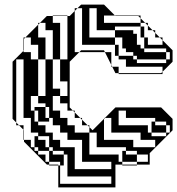

<svg xmlns="http://www.w3.org/2000/svg" viewBox="-20 -720 775 840"><path d="M435 -652V-620H595V-640L585 -650H485L483 -652ZM211 -620H243V-650H211ZM611 -604V-588H627V-608L615 -620H595V-604ZM691 -524V-544L679 -556H659V-576L647 -588H611V-556H627V-524ZM723 -460V-492H707V-508H611V-556H595V-604H483V-588H563V-572H579V-524H595V-508H611V-492H707V-460ZM499 -492H483V-524H339V-684H319L335 -700H435L483 -652H595V-640L615 -620H627V-608L647 -588H659V-576L679 -556H691V-544L735 -500V-450L691 -406V-396H499V-400H485L471 -428H467V-436L439 -492H327L335 -500H435L439 -492H467V-436L471 -428H499V-400H685L691 -406V-428H531V-460H499V-476H483V-492H499V-476H563V-460H579V-444H707V-460H579V-476H563V-492H531V-508H515V-556H483V-588H403V-684H371V-556H483V-524H499ZM85 -150V-140H115V-204H83V-460H51V-184L63 -172H83V-152ZM707 -124V-140H643V-172H707V-140H723V-172H707V-188H659V-204H531V-236H499V-172H627V-140H643V-124ZM643 -188H659V-172H643ZM243 -300H211V-236H243V-204H275V-172H307V-140H371V-164L363 -172H339V-196L331 -204H307V-228L299 -236H275V-268H243ZM131 -124H147V-108H131ZM195 -60H211V-44H195ZM515 -60H531V-44H515ZM211 -460V-588H179V-620H155L185 -650H211V-652H275V-650H243V-460H275V-650H285L307 -672V-684H319L307 -672V-492H327L285 -450V-250L299 -236H307V-228L331 -204H339V-196L363 -172H371V-164L385 -150L435 -200V-204H439L435 -200V-108H563V-76H659V-108H595V-140H467V-204H439L485 -250H685L735 -200V-150L635 -50V0H579V4H515V0H579V-12H515V-44H579V-12H627V-44H579V-60H531V-76H403V-140H371V-44H499V-12H515V0H485V100H235V4H195V0H185L85 -100V-108H83V-152L63 -172H51V-184L35 -200V-450L83 -498V-556H91L85 -550V-524H115V-556H91L147 -612V-620H155L147 -612V-556H179V-460ZM147 -300H115V-236H131V-188H147V-172H179V-140H211V-108H243V-76H307V20H467V-12H339V-108H275V-140H243V-172H211V-204H195V-252H179V-268H147ZM259 4H243V-12H195V-44H259V-12H275V-44H259V-60H211V-76H195V-124H147V-140H85V-108H115V-76H131V-60H147V-44H179V-12H195V0H235V4H243V84H467V52H275V-12H259ZM243 -300H275V-364H243V-460H211V-332H243ZM147 -300H179V-460H147V-524H85V-500L83 -498V-492H115V-460H147ZM195 -188H147V-236H131V-252H179V-204H195ZM147 -76H131V-108H179V-76H195V-60H147Z"/></svg>

Font: Rubik Broken Fax
Style: Regular
Weight: 400
Designer: Hubert and Fischer, NaN
Foundry: Hubert and Fischer, NaN
Version: Version 2.201